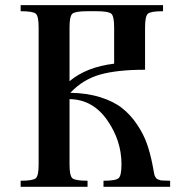

<svg xmlns="http://www.w3.org/2000/svg" viewBox="-20 -720 722 740"><path d="M317.4 0V-23.4C285.5 -23.4 266 -26.7 258.8 -33.2C251.6 -39.7 248 -57.3 248 -85.9V-337.9C307.3 -337.2 355.5 -310.5 392.6 -257.8C429.7 -205.1 448.2 -148.1 448.2 -86.9C448.2 -58.3 444.7 -40.5 437.5 -33.7C430.3 -26.9 410.8 -23.4 378.9 -23.4V0H635.7V-23.4C629.2 -23.4 623.5 -23.6 618.7 -23.9C613.8 -24.3 609.2 -24.4 605 -24.4C600.7 -24.4 597.3 -25.1 594.7 -26.4C592.1 -27.7 589.7 -28.6 587.4 -29.3C585.1 -29.9 583.2 -31.6 581.5 -34.2C579.9 -36.8 578.6 -38.7 577.6 -40C576.7 -41.3 575.7 -44.1 574.7 -48.3C573.7 -52.6 573.1 -55.8 572.8 -58.1C572.4 -60.4 571.6 -64.8 570.3 -71.3C569 -77.8 568 -83 567.4 -86.9C561.5 -116.2 554.4 -142.9 545.9 -167C537.4 -191.1 524.9 -215.5 508.3 -240.2C491.7 -265 472.5 -286 450.7 -303.2C428.9 -320.5 400.9 -334.5 366.7 -345.2C332.5 -356 293.9 -361.7 251 -362.3C283.5 -396.8 321.8 -420.2 365.7 -432.6C409.7 -445 467.4 -451.2 539.1 -451.2V-614.3C539.1 -642.9 542.6 -660.5 549.8 -667C557 -673.5 576.5 -676.8 608.4 -676.8V-700.2H59.6V-676.8C91.5 -676.8 111 -673.5 118.2 -667C125.3 -660.5 128.9 -642.9 128.9 -614.3V-85.9C128.9 -57.3 125.3 -39.7 118.2 -33.2C111 -26.7 91.5 -23.4 59.6 -23.4V0ZM248 -407.2V-614.3C248 -642.9 251.6 -660.5 258.8 -667C266 -673.5 285.5 -676.8 317.4 -676.8H350.6C382.5 -676.8 402 -673.5 409.2 -667C416.3 -660.5 419.9 -642.9 419.9 -614.3V-474.6C349 -466.1 291.7 -443.7 248 -407.2Z"/></svg>

Font: TriodPostnaja
Style: Medium
Weight: 500
Version: 20110805; ttfautohint (v0.96) -l 8 -r 50 -G 200 -x 14 -w "G"